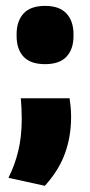

<svg xmlns="http://www.w3.org/2000/svg" viewBox="-20 -498 298 636"><path d="M210.5 -172.5Q212.5 -159 214 -143.8Q215.5 -128.5 215.5 -111Q215.5 -45.5 195 10.8Q174.5 67 128.5 117.5L8 91Q29 49.5 40.5 2Q52 -45.5 52 -104.5Q52 -122.5 51.2 -138.2Q50.5 -154 49 -172.5ZM129.5 -285.5Q81 -285.5 58 -310.2Q35 -335 35 -379V-384.5Q35 -428 58 -453.2Q81 -478.5 129.5 -478.5Q177 -478.5 200.2 -453.2Q223.5 -428 223.5 -384.5V-379Q223.5 -335 200.2 -310.2Q177 -285.5 129.5 -285.5Z"/></svg>

Font: Anek Gurmukhi ExtraBold
Style: Regular
Weight: 800
Designer: Sarang Kulkarni (Gurmukhi), Yesha Goshar (Latin)
Foundry: Ek Type
Version: Version 1.003